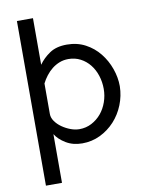

<svg xmlns="http://www.w3.org/2000/svg" viewBox="-99 -779 800 1060"><g transform="rotate(-10 301.5 -248.5)"><path d="M568 -257Q567 -203 547 -153Q527 -103 492 -65Q457 -27 410.5 -4.5Q364 18 310 18Q258 18 219 -5.5Q180 -29 161 -60V213H71V-710H161V-449Q185 -483 222.5 -508.5Q260 -534 319 -534Q377 -534 423 -509.5Q469 -485 501 -445Q533 -405 550.5 -355.5Q568 -306 568 -257ZM478 -258Q478 -297 466.5 -332.5Q455 -368 433.5 -395Q412 -422 381.5 -438Q351 -454 314 -454Q287 -454 264 -445Q241 -436 222 -421Q203 -406 187.5 -386Q172 -366 161 -344V-173Q161 -152 175 -132Q189 -112 211 -96.5Q233 -81 258.5 -71.5Q284 -62 308 -62Q345 -62 376.5 -78.5Q408 -95 430.5 -122Q453 -149 465.5 -184.5Q478 -220 478 -258Z"/></g></svg>

Font: PTCRaleway Medium
Style: Regular
Weight: 500
Designer: Matt McInerney, Pablo Impallari, Rodrigo Fuenzalida
Foundry: Matt McInerney, Pablo Impallari, Rodrigo Fuenzalida
Version: Version 3.000g; ttfautohint (v1.5) -l 8 -r 28 -G 28 -x 14 -D